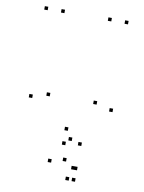

<svg xmlns="http://www.w3.org/2000/svg" viewBox="-102 -810 823 1096"><g transform="rotate(10 310.0 -261.5)"><path d="M184.2 -237.8V-257.8H164.2V-237.8ZM184.2 -720V-740H164.2V-720ZM87.3 -720V-740H67.3V-720ZM87.3 -211.2V-231.2H67.3V-211.2ZM320 21.5V1.5H300V21.5ZM552.7 -211.2V-231.2H532.7V-211.2ZM552.7 -720V-740H532.7V-720ZM455.8 -720V-740H435.8V-720ZM455.8 -237.8V-257.8H435.8V-237.8ZM320 -62V-82H300V-62ZM257.5 133.5V113.5H237.5V133.5ZM374.3 217.2V197.2H354.3V217.2ZM410.7 217.2V197.2H390.7V217.2ZM410.7 151V131H390.7V151ZM396.2 151V131H376.2V151ZM340.5 112.8V92.8H320.5V112.8ZM410.7 10V-10H390.7V10ZM352.2 -8.5V-28.5H332.2V-8.5Z"/></g></svg>

Font: Monaspace Neon Dots Var
Style: Regular
Weight: 400
Designer: Riley Cran and the Lettermatic Team
Version: Version 1.100 (Monaspace Neon Dots)